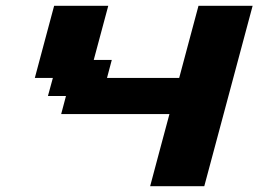

<svg xmlns="http://www.w3.org/2000/svg" viewBox="-20 -645 895 665"><path d="M500 0H687.5Q715.3 -104 771.2 -312.3Q827.1 -520.5 855 -625H667.5Q656.2 -583.5 634 -500Q611.8 -416.5 600.6 -375H350.6L367.2 -437.5H304.7L355 -625H167.5Q156.2 -583.5 134 -500Q111.8 -416.5 100.6 -375H163.1L146 -312.5H208.5L191.9 -250H566.9Q555.7 -208.5 533.4 -125.2Q511.2 -42 500 0Z"/></svg>

Font: Faithful 32x
Style: SemiboldOblique
Weight: 400
Foundry: Faithful Resource Pack
Version: Version 1.0; January 27, 2023